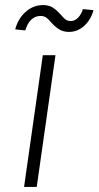

<svg xmlns="http://www.w3.org/2000/svg" viewBox="-20 -738 389 758"><path d="M75 0 149 -520H199L125 0ZM252 -612Q231 -612 214.5 -621.5Q198 -631 177 -655Q169 -665 160.5 -670Q152 -675 140 -675Q119 -675 103.5 -660.5Q88 -646 80 -618L40 -622Q51 -664 81 -691Q111 -718 151 -718Q170 -718 185 -710Q200 -702 221 -679Q229 -669 237.5 -662Q246 -655 260 -655Q276 -655 289 -669Q302 -683 307 -702L349 -698Q343 -674 329 -654.5Q315 -635 295.5 -623.5Q276 -612 252 -612Z"/></svg>

Font: Lexend ExtLt
Style: Italic
Weight: 250
Italic angle: -8.13011°
Designer: Bonnie Shaver-Troup, Thomas Jockin
Foundry: Lexend
Version: Version 1.007